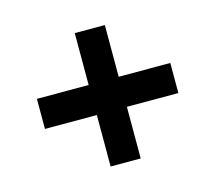

<svg xmlns="http://www.w3.org/2000/svg" viewBox="-77 -708 754 672"><g transform="rotate(-15 300.0 -372.0)"><path d="M541.5 -318H355V-131H246V-317.5H58V-426.5H245.5V-614.5H354.5V-427H541.5Z"/></g></svg>

Font: 1883 Sans
Style: Bold
Weight: 700
Designer: 1883 Sans project is a fork of Public Sans.
Version: Version 1.009